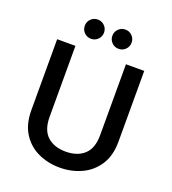

<svg xmlns="http://www.w3.org/2000/svg" viewBox="-157 -1002 1005 1125"><g transform="rotate(20 345.0 -439.0)"><path d="M74 -695H188V-252Q188 -171 230.5 -132Q273 -93 345 -93Q418 -93 460.5 -132Q503 -171 503 -252V-695H617V-254Q617 -166 579 -108Q541 -50 479 -21.5Q417 7 344 7Q271 7 209.5 -21.5Q148 -50 111 -108Q74 -166 74 -254ZM259 -765Q234 -765 216.5 -782.5Q199 -800 199 -825Q199 -850 216.5 -867.5Q234 -885 259 -885Q284 -885 301.5 -867.5Q319 -850 319 -825Q319 -800 301.5 -782.5Q284 -765 259 -765ZM431 -765Q406 -765 388.5 -782.5Q371 -800 371 -825Q371 -850 388.5 -867.5Q406 -885 431 -885Q456 -885 473.5 -867.5Q491 -850 491 -825Q491 -800 473.5 -782.5Q456 -765 431 -765Z"/></g></svg>

Font: Poppins Medium
Style: Regular
Weight: 500
Designer: Ninad Kale (Devanagari), Jonny Pinhorn (Latin)
Version: Version 5.002